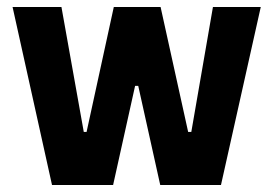

<svg xmlns="http://www.w3.org/2000/svg" viewBox="-20 -530 782 550"><path d="M129 0 16 -510H156L220 -152H228L306 -510H440L519 -152H528L590 -510H727L613 0H439L376 -284H367L304 0Z"/></svg>

Font: Saira SemiCondensed
Style: Bold
Weight: 700
Width: 4
Designer: Hector Gatti with collaboration of the Omnibus-Type team
Foundry: Omnibus-Type
Version: Version 1.101